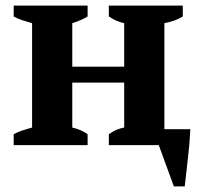

<svg xmlns="http://www.w3.org/2000/svg" viewBox="-20 -520 716 688"><path d="M294 0H29V-39Q43 -47 60 -52.5Q77 -58 95 -63V-437Q77 -442 60 -447.5Q43 -453 29 -461V-500H294V-461Q271 -447 239 -437V-281H425V-437Q396 -443 370 -461V-500H635V-461Q608 -444 569 -437V-57H662Q660 -9 653.5 46Q647 101 642 148H603L549 0H370V-39Q396 -58 425 -63V-224H239V-63Q256 -59 269.5 -53Q283 -47 294 -39Z"/></svg>

Font: PT Serif
Style: Bold
Weight: 700
Designer: A.Korolkova, O.Umpeleva, V.Yefimov
Foundry: ParaType Ltd
Version: Version 1.000W OFL; ttfautohint (v1.6)